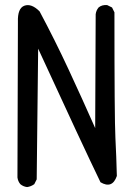

<svg xmlns="http://www.w3.org/2000/svg" viewBox="-20 -757 540 779"><path d="M89.8 2Q74.2 0 62.5 -9.8Q52.7 -21.5 50.8 -37.1L52.7 -668Q50.8 -723.6 79.1 -733.9Q107.4 -744.1 140.6 -710.9Q203.1 -593.8 258.3 -475.1Q313.5 -356.4 366.2 -237.3L368.2 -699.2Q370.1 -714.8 379.9 -726.6Q393.6 -738.3 415 -736.3L434.6 -726.6L444.3 -707Q444.3 -274.4 448.2 -198.2Q452.1 -122.1 454.1 -43Q435.5 10.7 387.7 -17.6Q315.4 -167 134.8 -559.6L128.9 -29.3L119.1 -9.8Q105.5 0 89.8 2Z"/></svg>

Font: NaikaiFont
Style: Regular-Lite
Weight: 400
Version: Version 1.67